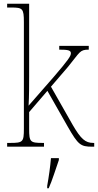

<svg xmlns="http://www.w3.org/2000/svg" viewBox="-20 -780 521 1021"><path d="M18 0H214V-20H207C140 -20 135 -25 135 -95V-184L232 -297L340 -107C396 -9 409 0 470 0H481V-20H476C434 -20 410 -41 367 -115L251 -319L342 -425C406 -503 403 -516 452 -516V-536H295V-516C340 -516 357 -513 357 -497C357 -482 344 -462 264 -369L132 -218C135 -270 135 -327 135 -374V-760H18V-740H40C100 -740 107 -735 107 -663V-95C107 -25 102 -20 34 -20H18ZM231 208V221H239C257 182 278 113 293 71V61H251C247 108 240 158 231 208Z"/></svg>

Font: Noto Serif Armenian SemiCondensed Thin
Style: Regular
Weight: 100
Width: 4
Designer: Monotype Design Team
Foundry: Monotype Imaging Inc.
Version: Version 2.008